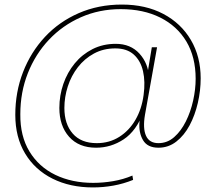

<svg xmlns="http://www.w3.org/2000/svg" viewBox="-20 -641 955 841"><path d="M387 180Q287 180 210 141.5Q133 103 90 31.5Q47 -40 47 -138Q47 -238 81 -325.5Q115 -413 177 -479.5Q239 -546 325 -583.5Q411 -621 514 -621Q618 -621 695.5 -580Q773 -539 816 -466Q859 -393 859 -298Q859 -244 846.5 -190Q834 -136 810.5 -92Q787 -48 752.5 -21Q718 6 674 6Q626 6 606.5 -27Q587 -60 591 -107L597 -145L609 -151Q577 -67 521.5 -30.5Q466 6 401 6Q325 6 282.5 -42Q240 -90 240 -168Q240 -223 257.5 -273.5Q275 -324 307.5 -363.5Q340 -403 385.5 -426Q431 -449 487 -449Q552 -449 591 -406Q630 -363 633 -300L621 -289L645 -434H668L615 -138Q605 -79 619.5 -46.5Q634 -14 674 -14Q713 -14 743 -40.5Q773 -67 794 -109Q815 -151 826 -200.5Q837 -250 837 -296Q837 -391 796.5 -459Q756 -527 682 -564Q608 -601 509 -601Q415 -601 334.5 -565.5Q254 -530 194.5 -467Q135 -404 102 -320.5Q69 -237 69 -141Q68 -45 109 22.5Q150 90 222.5 125Q295 160 388 160Q431 160 475.5 152.5Q520 145 560 128L563 147Q521 164 476.5 172Q432 180 387 180ZM404 -14Q459 -14 502.5 -41.5Q546 -69 573.5 -116.5Q601 -164 609 -225Q617 -283 606.5 -329Q596 -375 566 -402Q536 -429 485 -429Q433 -429 391.5 -406.5Q350 -384 321 -346.5Q292 -309 277 -262.5Q262 -216 262 -168Q262 -98 298.5 -56Q335 -14 404 -14Z"/></svg>

Font: DM Sans 36pt Thin
Style: Italic
Weight: 250
Italic angle: -10°
Designer: Colophon Foundry, Jonny Pinhorn
Foundry: Colophon Foundry
Version: Version 4.004;gftools[0.9.30]